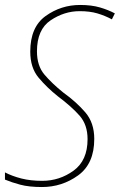

<svg xmlns="http://www.w3.org/2000/svg" viewBox="-25 -744 483 774"><path d="M144 10Q225 10 290 -37Q355 -84 355 -184Q355 -249 319 -291Q283 -333 230 -371Q184 -408 154 -443.5Q124 -479 124 -537Q124 -625 179 -662Q234 -699 296 -699Q337 -699 367.5 -690Q398 -681 426 -666L438 -690Q412 -704 378 -714Q344 -724 298 -724Q221 -724 159 -679.5Q97 -635 97 -536Q97 -471 130.5 -431Q164 -391 208 -356Q264 -314 296 -277.5Q328 -241 328 -183Q328 -97 271.5 -56Q215 -15 145 -15Q98 -15 61 -24.5Q24 -34 -5 -49V-20Q21 -9 56.5 0.5Q92 10 144 10Z"/></svg>

Font: Noto Sans UI SemiCondensed Thin
Style: Italic
Weight: 250
Width: 4
Italic angle: -12°
Designer: Monotype Design Team
Foundry: Monotype Imaging Inc.
Version: Version 1.901